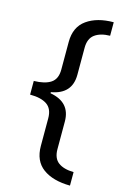

<svg xmlns="http://www.w3.org/2000/svg" viewBox="-131 -773 642 990"><g transform="rotate(15 190.0 -278.0)"><path d="M348 158Q256 157 203 118Q150 79 150 -1V-148Q150 -199 118.5 -220.5Q87 -242 28 -242V-315Q87 -316 118.5 -337Q150 -358 150 -408V-556Q150 -636 205 -675Q260 -714 348 -714V-642Q296 -641 266.5 -619Q237 -597 237 -548V-404Q237 -301 128 -282V-276Q237 -257 237 -154V-7Q237 42 266 63.5Q295 85 348 86Z"/></g></svg>

Font: Noto Sans Modi
Style: Regular
Weight: 400
Designer: Monotype Design Team
Foundry: Monotype Imaging Inc.
Version: Version 2.003; ttfautohint (v1.8.4.7-5d5b)